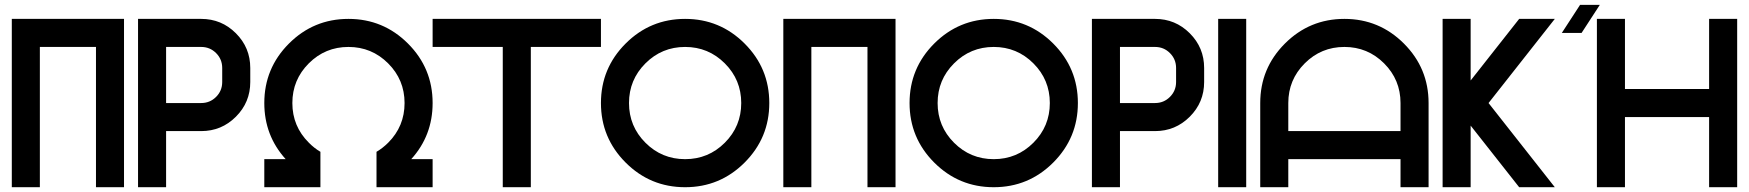

<svg xmlns="http://www.w3.org/2000/svg" viewBox="-20 -782 7306 802"><path d="M498 0H380.9V-585.9H146.5V0H29.3V-703.1H498Z M820.3 -703.1Q905.3 -703.1 965.3 -643.1Q1025.4 -583 1025.4 -498V-439.5Q1025.4 -354.5 965.3 -294.4Q905.3 -234.4 820.3 -234.4H673.8V0H556.6V-703.1ZM908.2 -498Q908.2 -534.7 882.6 -560.3Q856.9 -585.9 820.3 -585.9H673.8V-351.6H820.3Q856.9 -351.6 882.6 -377.2Q908.2 -402.8 908.2 -439.5Z M1697.8 -117.2H1787.1V0H1552.7V-147.9Q1578.6 -163.1 1601.6 -186Q1669.9 -254.4 1669.9 -351.6Q1669.9 -448.7 1601.3 -517.3Q1532.7 -585.9 1435.5 -585.9Q1338.4 -585.9 1269.8 -517.3Q1201.2 -448.7 1201.2 -351.6Q1201.2 -254.4 1270 -186Q1292.5 -163.1 1318.4 -147.9V0H1084V-117.2H1173.3Q1084 -215.8 1084 -351.6Q1084 -497.1 1187 -600.1Q1290 -703.1 1435.5 -703.1Q1581.1 -703.1 1684.1 -600.1Q1787.1 -497.1 1787.1 -351.6Q1787.1 -215.8 1697.8 -117.2Z M2490.2 -703.1V-585.9H2197.3V0H2080.1V-585.9H1787.1V-703.1Z M2841.8 0Q2696.3 0 2593.3 -103Q2490.2 -206.1 2490.2 -351.6Q2490.2 -497.1 2593.3 -600.1Q2696.3 -703.1 2841.8 -703.1Q2987.3 -703.1 3090.3 -600.1Q3193.4 -497.1 3193.4 -351.6Q3193.4 -206.1 3090.3 -103Q2987.3 0 2841.8 0ZM2841.8 -117.2Q2939 -117.2 3007.6 -185.8Q3076.2 -254.4 3076.2 -351.6Q3076.2 -448.7 3007.6 -517.3Q2939 -585.9 2841.8 -585.9Q2744.6 -585.9 2676 -517.3Q2607.4 -448.7 2607.4 -351.6Q2607.4 -254.4 2676 -185.8Q2744.6 -117.2 2841.8 -117.2Z M3720.7 0H3603.5V-585.9H3369.1V0H3252V-703.1H3720.7Z M4130.9 0Q3985.4 0 3882.3 -103Q3779.3 -206.1 3779.3 -351.6Q3779.3 -497.1 3882.3 -600.1Q3985.4 -703.1 4130.9 -703.1Q4276.4 -703.1 4379.4 -600.1Q4482.4 -497.1 4482.4 -351.6Q4482.4 -206.1 4379.4 -103Q4276.4 0 4130.9 0ZM4130.9 -117.2Q4228 -117.2 4296.6 -185.8Q4365.2 -254.4 4365.2 -351.6Q4365.2 -448.7 4296.6 -517.3Q4228 -585.9 4130.9 -585.9Q4033.7 -585.9 3965.1 -517.3Q3896.5 -448.7 3896.5 -351.6Q3896.5 -254.4 3965.1 -185.8Q4033.7 -117.2 4130.9 -117.2Z M4804.7 -703.1Q4889.6 -703.1 4949.7 -643.1Q5009.8 -583 5009.8 -498V-439.5Q5009.8 -354.5 4949.7 -294.4Q4889.6 -234.4 4804.7 -234.4H4658.2V0H4541V-703.1ZM4892.6 -498Q4892.6 -534.7 4866.9 -560.3Q4841.3 -585.9 4804.7 -585.9H4658.2V-351.6H4804.7Q4841.3 -351.6 4866.9 -377.2Q4892.6 -402.8 4892.6 -439.5Z M5185.5 0H5068.4V-703.1H5185.5Z M5244.1 -351.6Q5244.1 -497.1 5347.2 -600.1Q5450.2 -703.1 5595.7 -703.1Q5741.2 -703.1 5844.2 -600.1Q5947.3 -497.1 5947.3 -351.6V0H5830.1V-117.2H5361.3V0H5244.1ZM5830.1 -234.4V-351.6Q5830.1 -448.7 5761.5 -517.3Q5692.9 -585.9 5595.7 -585.9Q5498.5 -585.9 5429.9 -517.3Q5361.3 -448.7 5361.3 -351.6V-234.4Z M6123 -257.3V0H6005.9V-703.1H6123V-445.8L6325.7 -703.1H6474.6L6197.8 -351.6L6474.6 0H6325.7Z M6767.6 -293V0H6650.4V-703.1H6767.6V-410.2H7119.1V-703.1H7236.3V0H7119.1V-293ZM6662.6 -761.7 6586.4 -644.5H6503.9L6580.1 -761.7Z"/></svg>

Font: Gerhaus
Style: Regular
Weight: 400
Designer: GGBotNet
Foundry: GGBotNet
Version: 1.01